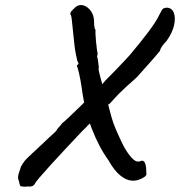

<svg xmlns="http://www.w3.org/2000/svg" viewBox="-20 -678 706 753"><path d="M634 -648Q654 -647 661.5 -628.5Q669 -610 663 -580.5Q657 -551 633 -517Q610 -494 607 -478Q600 -469 585.5 -452.5Q571 -436 554.5 -417.5Q538 -399 525.5 -385Q513 -371 509 -368Q495 -356 477.5 -340Q460 -324 446.5 -310.5Q433 -297 429 -292Q422 -285 416 -277.5Q410 -270 405 -268Q404 -264 399 -258.5Q394 -253 392 -248Q390 -247 379 -237Q368 -227 354.5 -214.5Q341 -202 330.5 -192Q320 -182 319 -180Q308 -170 285 -145.5Q262 -121 234 -91Q206 -61 180 -32.5Q154 -4 136.5 16.5Q119 37 117 42Q113 50 104.5 52.5Q96 55 88 53Q84 55 73 54Q62 53 60 52Q60 52 58 47Q56 42 54 31Q48 21 53 4Q58 -13 62 -24Q69 -37 76 -46Q83 -55 100 -70.5Q117 -86 152 -119Q168 -135 184.5 -149.5Q201 -164 202 -167Q203 -171 210 -178Q217 -185 224 -195Q231 -200 247.5 -215.5Q264 -231 284 -250.5Q304 -270 323.5 -289Q343 -308 356 -320Q362 -328 370.5 -336.5Q379 -345 389 -357Q390 -359 402.5 -371.5Q415 -384 432 -401.5Q449 -419 464.5 -435.5Q480 -452 488 -461Q528 -508 560.5 -551Q593 -594 606 -622Q616 -643 621 -645Q626 -647 634 -648ZM493 30Q474 28 451 9.5Q428 -9 405 -50Q368 -101 340 -173.5Q312 -246 301 -330Q296 -365 290 -390.5Q284 -416 282 -418Q281 -422 283.5 -423.5Q286 -425 286 -425Q289 -428 287 -431.5Q285 -435 283 -440Q283 -440 278 -463Q273 -486 270 -520Q266 -556 263.5 -582.5Q261 -609 259 -617Q256 -619 256 -623Q256 -627 256 -627Q258 -633 266 -640.5Q274 -648 277 -651Q292 -662 308.5 -656.5Q325 -651 337 -634Q349 -617 349 -592Q349 -566 355 -560Q354 -558 354.5 -545Q355 -532 356.5 -515.5Q358 -499 360 -485Q362 -471 363 -466Q359 -454 363 -449Q364 -441 366 -427.5Q368 -414 367 -409Q366 -404 369.5 -391.5Q373 -379 376 -366L402 -276Q410 -244 417 -219.5Q424 -195 434 -171.5Q444 -148 458 -119Q469 -95 484 -74.5Q499 -54 511 -47Q513 -45 521.5 -44.5Q530 -44 532 -47Q543 -50 547.5 -41Q552 -32 553 -20Q554 -8 554 2Q556 9 546.5 16Q537 23 522.5 27.5Q508 32 493 30Z"/></svg>

Font: Caveat SemiBold
Style: Regular
Weight: 600
Designer: Pablo Impallari
Foundry: Pablo Impallari
Version: Version 2.000